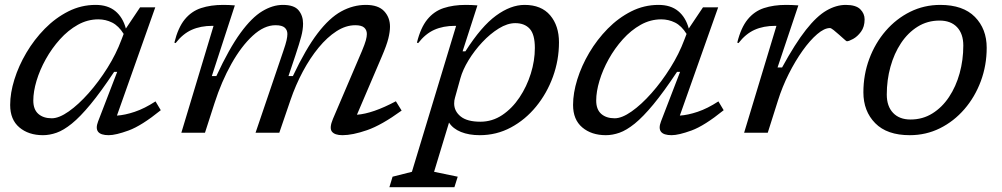

<svg xmlns="http://www.w3.org/2000/svg" viewBox="-20 -542 4090 784"><path d="M380.5 -46 458.5 -248.5H446Q391.5 -166.5 349.2 -115.5Q307 -64.5 273.2 -37.2Q239.5 -10 211 0Q182.5 10 155.5 10Q96.5 10 59 -21.8Q21.5 -53.5 21.5 -113.5Q21.5 -162 38.8 -217.5Q56 -273 87.8 -326.8Q119.5 -380.5 163 -424.8Q206.5 -469 259 -495.5Q311.5 -522 370.5 -522Q420 -522 450.8 -496.8Q481.5 -471.5 494 -425.5L552 -512H614L457.5 -70Q490 -72 530.2 -85.5Q570.5 -99 615 -128L636.5 -92Q558 -28.5 505.2 -9.2Q452.5 10 424 10Q359 10 380.5 -46ZM116 -131.5Q116 -95 136.5 -77Q157 -59 191.5 -59Q221 -59 260.8 -87Q300.5 -115 341.8 -161.5Q383 -208 418.8 -265Q454.5 -322 476 -380L485 -403.5Q464.5 -436.5 438 -449.8Q411.5 -463 381.5 -463Q337.5 -463 297.8 -440.8Q258 -418.5 224.8 -381.5Q191.5 -344.5 167 -300.5Q142.5 -256.5 129.2 -212.2Q116 -168 116 -131.5Z M1620 -90.5Q1538 -31 1478.8 -10.5Q1419.5 10 1378.5 10Q1346.5 10 1335.2 -4.8Q1324 -19.5 1339.5 -56.5L1458 -334Q1469.5 -361.5 1473.8 -377Q1478 -392.5 1478 -403Q1478 -419.5 1467.2 -429.2Q1456.5 -439 1430.5 -439Q1392 -439 1354 -414.5Q1316 -390 1281 -347.5Q1246 -305 1216.5 -249.8Q1187 -194.5 1166 -133L1120.5 0H1023.5L1137 -334Q1146.5 -361.5 1150 -377Q1153.5 -392.5 1153.5 -403Q1153.5 -419.5 1142.5 -429.2Q1131.5 -439 1105 -439Q1058.5 -439 1012 -396.2Q965.5 -353.5 925 -281.5Q884.5 -209.5 856 -121L817 0H720.5L852 -436.5H847.5Q799 -436.5 762.8 -420.2Q726.5 -404 697 -366L692 -368Q707 -429 734.2 -462.5Q761.5 -496 801 -509Q840.5 -522 891 -522Q915.5 -522 939 -520L845 -231.5H863.5Q916 -344.5 962 -407.5Q1008 -470.5 1050.8 -496.2Q1093.5 -522 1135 -522Q1181 -522 1199.2 -500Q1217.5 -478 1217.5 -445.5Q1217.5 -421 1210 -392.8Q1202.5 -364.5 1186.5 -316.5L1158 -231.5H1176Q1228.5 -342.5 1276.8 -405.8Q1325 -469 1373.5 -495.5Q1422 -522 1474 -522Q1524.5 -522 1548.5 -496.5Q1572.5 -471 1572.5 -433Q1572.5 -413 1565.8 -385.2Q1559 -357.5 1539 -311L1437.5 -73.5Q1501.5 -78 1596.5 -128.5Z M1849 179.5 1835.5 222.5H1570L1583 179.5L1662 159.5L1842.5 -436.5H1838Q1789.5 -436.5 1753.2 -420.2Q1717 -404 1687.5 -366L1682.5 -368Q1697.5 -429 1724.8 -462.5Q1752 -496 1791.5 -509Q1831 -522 1881.5 -522Q1906 -522 1929.5 -520L1869 -332.5H1880.5Q1945.5 -434.5 2005.5 -478.2Q2065.5 -522 2122 -522Q2190.5 -522 2226.5 -479.5Q2262.5 -437 2262.5 -369Q2262.5 -296.5 2237.8 -228.5Q2213 -160.5 2169 -106.8Q2125 -53 2066.2 -21.5Q2007.5 10 1939 10Q1895 10 1862.2 -3.2Q1829.5 -16.5 1813.5 -41.5L1752.5 159.5ZM1838 -143.5Q1834.5 -132.5 1834.5 -119.5Q1834.5 -88 1861 -66.5Q1887.5 -45 1941.5 -45Q1990 -45 2030.8 -72.2Q2071.5 -99.5 2101.2 -144Q2131 -188.5 2147.5 -241.5Q2164 -294.5 2164 -346Q2164 -401.5 2143 -424.5Q2122 -447.5 2084 -447.5Q2052 -447.5 2016.8 -425.8Q1981.5 -404 1949.2 -369.5Q1917 -335 1893.2 -296Q1869.5 -257 1860 -222.5Z M2679 -46 2757 -248.5H2744.5Q2690 -166.5 2647.8 -115.5Q2605.5 -64.5 2571.8 -37.2Q2538 -10 2509.5 0Q2481 10 2454 10Q2395 10 2357.5 -21.8Q2320 -53.5 2320 -113.5Q2320 -162 2337.2 -217.5Q2354.5 -273 2386.2 -326.8Q2418 -380.5 2461.5 -424.8Q2505 -469 2557.5 -495.5Q2610 -522 2669 -522Q2718.5 -522 2749.2 -496.8Q2780 -471.5 2792.5 -425.5L2850.5 -512H2912.5L2756 -70Q2788.5 -72 2828.8 -85.5Q2869 -99 2913.5 -128L2935 -92Q2856.5 -28.5 2803.8 -9.2Q2751 10 2722.5 10Q2657.5 10 2679 -46ZM2414.5 -131.5Q2414.5 -95 2435 -77Q2455.5 -59 2490 -59Q2519.5 -59 2559.2 -87Q2599 -115 2640.2 -161.5Q2681.5 -208 2717.2 -265Q2753 -322 2774.5 -380L2783.5 -403.5Q2763 -436.5 2736.5 -449.8Q2710 -463 2680 -463Q2636 -463 2596.2 -440.8Q2556.5 -418.5 2523.2 -381.5Q2490 -344.5 2465.5 -300.5Q2441 -256.5 2427.8 -212.2Q2414.5 -168 2414.5 -131.5Z M3150.5 -436.5H3146Q3097.5 -436.5 3061.2 -420.2Q3025 -404 2995.5 -366L2990.5 -368Q3005.5 -429 3032.8 -462.5Q3060 -496 3099.5 -509Q3139 -522 3189.5 -522Q3201.5 -522 3214.2 -521.5Q3227 -521 3240 -520L3155 -266.5H3173.5Q3227 -364.5 3271 -420.2Q3315 -476 3354.8 -499Q3394.5 -522 3433.5 -522Q3475 -522 3492.8 -504.2Q3510.5 -486.5 3510.5 -463Q3510.5 -432.5 3495.8 -412.5Q3481 -392.5 3463.5 -383Q3446 -373.5 3438 -373.5Q3436 -373.5 3426.8 -382Q3417.5 -390.5 3406 -400.5Q3395 -410.5 3384.2 -419Q3373.5 -427.5 3369 -427.5Q3346 -427.5 3316.8 -402.5Q3287.5 -377.5 3257.2 -335Q3227 -292.5 3200.5 -239.8Q3174 -187 3156.5 -131L3115 0H3018.5Z M3819.5 -522Q3912.5 -522 3960.8 -473Q4009 -424 4009 -347Q4009 -275 3985 -210.5Q3961 -146 3918 -96.2Q3875 -46.5 3818 -18.2Q3761 10 3695 10Q3602 10 3553.8 -39Q3505.5 -88 3505.5 -165Q3505.5 -237 3529.5 -301.5Q3553.5 -366 3596.5 -415.8Q3639.5 -465.5 3696.5 -493.8Q3753.5 -522 3819.5 -522ZM3698 -54Q3747.5 -54 3787.2 -78.8Q3827 -103.5 3855.2 -146Q3883.5 -188.5 3898.5 -242.8Q3913.5 -297 3913.5 -356Q3913.5 -404 3888 -431Q3862.5 -458 3816.5 -458Q3767 -458 3727.2 -433.2Q3687.5 -408.5 3659.2 -366Q3631 -323.5 3616 -269.2Q3601 -215 3601 -156Q3601 -108 3626.8 -81Q3652.5 -54 3698 -54Z"/></svg>

Font: Newsreader 6pt
Style: Italic
Weight: 400
Italic angle: -17°
Designer: Hugues Gentile
Foundry: Production Type
Version: Version 1.003; ttfautohint (v1.8.3)